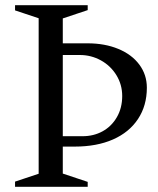

<svg xmlns="http://www.w3.org/2000/svg" viewBox="-20 -720 610 740"><path d="M38 -20 146 -56 129 -32V-668L146 -644L38 -680V-700H318V-681L207 -644L222 -668V-535L206 -553H318Q384 -553 436 -531.5Q488 -510 517 -471Q546 -432 546 -382Q546 -313 512 -261.5Q478 -210 415.5 -182.5Q353 -155 268 -155H206L222 -173V-32L207 -56L318 -19V0H38ZM206 -195H298Q341 -195 375.5 -214Q410 -233 430.5 -268.5Q451 -304 451 -350Q451 -394 428.5 -430.5Q406 -467 368.5 -487.5Q331 -508 288 -508H206L222 -526V-177Z"/></svg>

Font: Wittgenstein
Style: Regular
Weight: 400
Designer: Jörg Drees
Foundry: Jörg Drees
Version: Version 1.003;Glyphs 3.1.2 (3151)